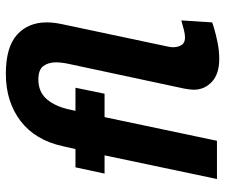

<svg xmlns="http://www.w3.org/2000/svg" viewBox="-78 -702 788 673"><g transform="rotate(-90 316.5 -366.0)"><path d="M446 8Q393 8 365.5 -18Q338 -44 338 -81Q338 -93 342 -115L428 -517Q431 -530 432.5 -542.5Q434 -555 434 -564Q434 -591 421 -608.5Q408 -626 374 -626Q329 -626 303.5 -595Q278 -564 268 -514L264 -496H345L324 -394H242L159 0H25L108 -394H44L66 -496H130L140 -540Q161 -637 228.5 -688.5Q296 -740 394 -740Q487 -740 530.5 -701Q574 -662 574 -597Q574 -572 568 -544L489 -171Q488 -166 487.5 -162Q487 -158 487 -153Q487 -137 494.5 -124.5Q502 -112 521 -112Q532 -112 546 -115.5Q560 -119 570 -122Q580 -125 581 -125L574 -17Q573 -16 553 -10Q533 -4 504 2Q475 8 446 8Z"/></g></svg>

Font: Raleway
Style: Bold Italic
Weight: 700
Italic angle: -12°
Designer: Matt McInerney, Pablo Impallari, Rodrigo Fuenzalida
Foundry: Matt McInerney, Pablo Impallari, Rodrigo Fuenzalida
Version: Version 4.101;RELEASE